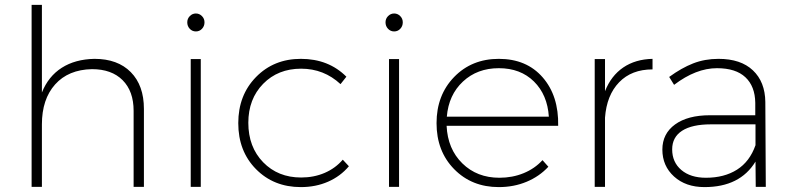

<svg xmlns="http://www.w3.org/2000/svg" viewBox="-20 -762 3230 783"><path d="M108.9 0V-742.2H150.9V-384.8Q177.2 -450.7 231.9 -485.6Q286.6 -520.5 365.2 -522Q460 -522 513.4 -467.8Q566.9 -413.6 566.9 -317.9V0H524.9V-310.1Q524.9 -390.1 480 -435.1Q435.1 -480 355 -480Q258.8 -478 204.8 -417.7Q150.9 -357.4 150.9 -254.9V0Z M743.7 -670.9Q743.7 -686 754.2 -696.5Q764.6 -707 778.8 -707Q793 -707 803.5 -696.5Q814 -686 814 -670.9Q814 -655.3 803.7 -644.5Q793.5 -633.8 778.8 -633.8Q764.2 -633.8 753.9 -644.5Q743.7 -655.3 743.7 -670.9ZM757.8 0V-521H798.8V0Z M1207 -522Q1319.8 -522 1392.6 -449.2L1368.7 -418.9Q1300.8 -481.9 1208 -481.9Q1113.8 -481.9 1053.2 -420.2Q992.7 -358.4 992.7 -261.2Q992.7 -162.6 1053.2 -100.3Q1113.8 -38.1 1208 -38.1Q1260.3 -38.1 1304 -56.9Q1347.7 -75.7 1377.9 -110.8L1402.8 -84Q1368.2 -43 1317.9 -21Q1267.6 1 1207 1Q1096.2 1 1023.9 -72.3Q951.7 -145.5 951.7 -259.8Q951.7 -374 1024.2 -448Q1096.7 -522 1207 -522Z M1552.2 -670.9Q1552.2 -686 1562.7 -696.5Q1573.2 -707 1587.4 -707Q1601.6 -707 1612.1 -696.5Q1622.6 -686 1622.6 -670.9Q1622.6 -655.3 1612.3 -644.5Q1602.1 -633.8 1587.4 -633.8Q1572.8 -633.8 1562.5 -644.5Q1552.2 -655.3 1552.2 -670.9ZM1566.4 0V-521H1607.4V0Z M2014.2 -522Q2127.4 -522 2193.1 -446.5Q2258.8 -371.1 2256.3 -249H1801.3Q1805.7 -154.3 1865.5 -95.7Q1925.3 -37.1 2016.6 -37.1Q2069.8 -37.1 2115.2 -55.7Q2160.6 -74.2 2192.4 -108.9L2216.3 -82Q2179.7 -42.5 2127.7 -20.8Q2075.7 1 2014.2 1Q1903.8 1 1832 -72.3Q1760.3 -145.5 1760.3 -259.8Q1760.3 -374 1832 -448Q1903.8 -522 2014.2 -522ZM1802.2 -286.1H2218.3Q2212.4 -375.5 2157.5 -429.7Q2102.5 -483.9 2014.2 -483.9Q1926.3 -483.9 1867.9 -429.4Q1809.6 -375 1802.2 -286.1Z M2405.3 0V-521H2447.3V-390.1Q2472.2 -453.1 2521.7 -486.8Q2571.3 -520.5 2641.1 -522V-479Q2555.7 -479 2504.9 -426.5Q2454.1 -374 2447.3 -282.2V0Z M2681.2 -151.9Q2681.2 -216.8 2732.9 -254.4Q2784.7 -292 2875 -292H3060.1V-342.8Q3059.1 -410.2 3019.8 -447Q2980.5 -483.9 2903.8 -483.9Q2818.4 -483.9 2729 -416L2709 -448.2Q2759.3 -484.9 2806.6 -503.4Q2854 -522 2910.2 -522Q3001 -522 3050.5 -475.1Q3100.1 -428.2 3101.1 -346.2L3103 0H3062L3061 -103Q2997.6 1 2853 1Q2776.4 1 2728.8 -42.2Q2681.2 -85.4 2681.2 -151.9ZM2721.2 -152.8Q2721.2 -100.6 2758.5 -68.8Q2795.9 -37.1 2858.9 -37.1Q2933.6 -37.1 2985.6 -70.1Q3037.6 -103 3061 -169.9V-254.9H2878.9Q2802.2 -254.9 2761.7 -228.8Q2721.2 -202.6 2721.2 -152.8Z"/></svg>

Font: Trueno UltraLight
Style: Regular
Weight: 250
Designer: Julieta Ulanovsky
Foundry: Julieta Ulanovsky
Version: Version 3.001b | FøM Fix